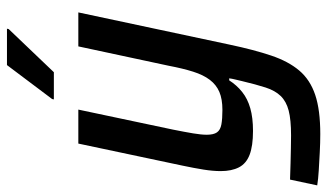

<svg xmlns="http://www.w3.org/2000/svg" viewBox="-222 -542 962 565"><g transform="rotate(-90 259.5 -259.0)"><path d="M148 202Q123 202 94.5 200.5Q66 199 41 197.5Q16 196 -3 193L14 113Q39 114 62 114.5Q85 115 106 115.5Q127 116 144 116Q190 116 217 109Q244 102 260 85.5Q276 69 285 41Q294 13 304 -29Q306 -38 308.5 -48Q311 -58 312 -66H306Q292 -44 272 -28Q252 -12 224 -4Q196 4 157 4Q113 4 87 -6Q61 -16 50 -37.5Q39 -59 39 -91Q39 -114 43.5 -142Q48 -170 55 -203L120 -510H220L161 -231Q154 -196 150 -172Q146 -148 146 -132Q146 -112 153 -102Q160 -92 176.5 -89Q193 -86 219 -86Q251 -86 272 -95Q293 -104 307.5 -123Q322 -142 331.5 -172Q341 -202 349 -244L406 -510H506L411 -64Q396 7 379 57.5Q362 108 335 140Q308 172 263.5 187Q219 202 148 202ZM250 -582 251 -587 351 -720H458L457 -715L330 -582Z"/></g></svg>

Font: Saira SemiCondensed Medium
Style: Italic
Weight: 500
Width: 4
Italic angle: -12°
Designer: Hector Gatti with collaboration of the Omnibus-Type team
Foundry: Omnibus-Type
Version: Version 1.101